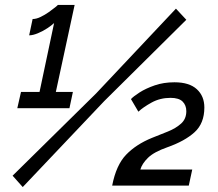

<svg xmlns="http://www.w3.org/2000/svg" viewBox="-20 -751 884 777"><path d="M275 -379 261 -313H50L65 -379H140L199 -658Q190 -649 172 -637Q154 -625 133.5 -616.5Q113 -608 98 -608L112 -674Q127 -674 144.5 -682.5Q162 -691 177.5 -702Q193 -713 203.5 -721.5Q214 -730 214 -731H282L206 -379ZM31 -40 369 -373 692 -716 734 -671 402 -342 72 6ZM434 0Q450 -83 490.5 -125Q531 -167 595 -193Q628 -206 660 -219Q692 -232 713 -251Q734 -270 734 -301Q734 -325 719 -340Q704 -355 670 -355Q628 -355 593.5 -336Q559 -317 540 -299L510 -350Q520 -361 545 -377Q570 -393 606 -405.5Q642 -418 686 -418Q746 -418 776.5 -390Q807 -362 807 -316Q807 -252 767.5 -216Q728 -180 657 -155Q603 -136 579 -112.5Q555 -89 548 -65H758L744 0Z"/></svg>

Font: Raleway SemiBold
Style: Italic
Weight: 600
Italic angle: -12°
Designer: Matt McInerney, Pablo Impallari, Rodrigo Fuenzalida
Foundry: Matt McInerney, Pablo Impallari, Rodrigo Fuenzalida
Version: Version 4.026